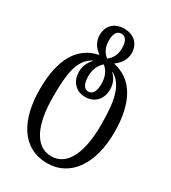

<svg xmlns="http://www.w3.org/2000/svg" viewBox="-240 -893 1130 1267"><g transform="rotate(30 325.5 -260.0)"><path d="M326 252C508 252 610 86 610 -145C610 -373 530 -507 383 -538V-541C418 -565 448 -605 448 -657C448 -712 412 -772 325 -772C239 -772 204 -712 204 -657C204 -605 232 -565 267 -542V-539C115 -507 41 -373 41 -147C41 85 134 252 326 252ZM325 -544C290 -571 275 -607 275 -655C275 -703 291 -734 325 -734C359 -734 376 -703 376 -655C376 -607 361 -571 325 -544ZM325 -293C292 -293 275 -326 275 -381C275 -430 292 -472 325 -500C360 -472 376 -430 376 -381C376 -326 360 -293 325 -293ZM326 199C203 199 142 62 142 -145C142 -325 156 -436 250 -486V-482C222 -452 207 -418 207 -375C207 -311 247 -252 325 -252C404 -252 444 -311 444 -375C444 -419 430 -452 400 -482V-486C488 -436 509 -325 509 -145C509 62 451 199 326 199Z"/></g></svg>

Font: Noto Serif Georgian ExtraCondensed Medium
Style: Regular
Weight: 500
Width: 2
Designer: Monotype Design Team, Akaki Razmadze
Foundry: Google LLC
Version: Version 2.003